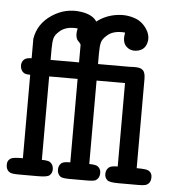

<svg xmlns="http://www.w3.org/2000/svg" viewBox="-52 -663 629 706"><g transform="rotate(5 263.0 -310.0)"><path d="M53 -431V-476V-503Q62 -559 111.5 -592Q161 -625 218 -617Q262 -611 278 -586Q307 -609 346 -616Q385 -623 420 -610Q447 -600 463.5 -573.5Q480 -547 471 -521Q463 -497 436.5 -492.5Q410 -488 394 -507Q381 -522 387 -555Q342 -559 319 -536Q305 -524 301.5 -510.5Q298 -497 298 -471V-431H415Q425 -432 440 -431.5Q455 -431 463 -424Q473 -416 473 -391V-62Q509 -62 517 -57Q531 -49 530 -30.5Q529 -12 515 -5Q508 -1 481 -1H412Q378 -1 370 -8Q359 -17 360 -33Q361 -49 373 -57Q381 -62 403 -62V-370H298V-62Q322 -62 330 -56Q342 -47 341 -30Q340 -13 327 -5Q320 -1 294 -1H230Q205 -1 197 -6Q185 -15 185 -31.5Q185 -48 197 -57Q205 -62 228 -62V-370H123V-62Q145 -62 153 -57Q165 -49 166 -33Q167 -17 156 -8Q148 -1 114 -1H45Q18 -1 11 -5Q-3 -12 -4 -30.5Q-5 -49 9 -57Q17 -62 53 -62V-370Q37 -370 30 -374Q18 -382 16.5 -398Q15 -414 26 -424Q35 -431 53 -431ZM228 -431V-474V-496Q227 -500 221 -506Q215 -512 214 -514Q206 -529 212 -555Q167 -559 144 -536Q130 -524 126.5 -510.5Q123 -497 123 -471V-431Z"/></g></svg>

Font: cwTeXFangSong
Style: Medium
Weight: 500
Version: Version 1.17